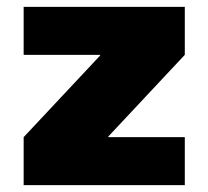

<svg xmlns="http://www.w3.org/2000/svg" viewBox="-20 -540 608 560"><path d="M49 0V-140L272 -378V-380H49V-520H519V-380L296 -142V-140H519V0Z"/></svg>

Font: M PLUS 2 Thin Black
Style: Regular
Weight: 900
Version: Version 1.001